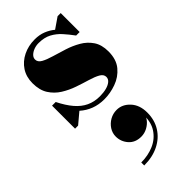

<svg xmlns="http://www.w3.org/2000/svg" viewBox="-268 -535 1003 1003"><g transform="rotate(-45 233.0 -34.0)"><path d="M35 10V-160H62Q86.5 -111 113.5 -79.5Q140.5 -48 173 -32.8Q205.5 -17.5 245.5 -17.5Q273.5 -17.5 295.2 -23.2Q317 -29 329.5 -39.8Q342 -50.5 342 -65.5Q342 -84.5 320.8 -96.5Q299.5 -108.5 265.5 -118.5Q231.5 -128.5 193.8 -141.5Q156 -154.5 122.2 -175.5Q88.5 -196.5 67 -230Q45.5 -263.5 45.5 -315Q45.5 -362 68.2 -396.5Q91 -431 129.8 -450Q168.5 -469 215.5 -469Q250 -469 277.5 -458Q305 -447 326.5 -429L386 -470H409V-330H383Q361 -360 338.5 -385Q316 -410 287 -425.5Q258 -441 216 -441Q198 -441 181.2 -434.8Q164.5 -428.5 153.5 -417.8Q142.5 -407 142.5 -393Q142.5 -373.5 164.2 -361.5Q186 -349.5 220.5 -339.5Q255 -329.5 293.5 -317.2Q332 -305 366.2 -285.2Q400.5 -265.5 422.2 -233.5Q444 -201.5 444 -152Q444 -92.5 414.2 -57Q384.5 -21.5 340.2 -5.8Q296 10 252.5 10Q211.5 10 178 -2.8Q144.5 -15.5 117 -40L57.5 10ZM154.5 401.5V379.5Q206 379.5 249 360.8Q292 342 317 303.5Q342 265 338.5 206H345Q345 225 331.5 243Q318 261 296.2 272.8Q274.5 284.5 250.5 284.5Q206.5 284.5 181.2 255.8Q156 227 156 189.5Q156 164 170 142.2Q184 120.5 207.2 107.2Q230.5 94 257.5 94Q299 94 330.2 127.8Q361.5 161.5 361.5 217.5Q361.5 272 335.5 313.5Q309.5 355 263 378.2Q216.5 401.5 154.5 401.5Z"/></g></svg>

Font: Bodoni Moda 9pt Black
Style: Regular
Weight: 900
Designer: Owen Earl
Foundry: indestructible type
Version: Version 2.005